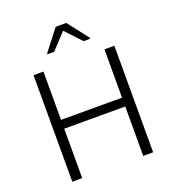

<svg xmlns="http://www.w3.org/2000/svg" viewBox="-160 -1041 1055 1165"><g transform="rotate(-20 367.0 -459.0)"><path d="M106 0V-688H170V-376H564V-688H628V0H564V-319H170V0ZM229 -778V-784L333 -918H401L505 -784V-778H462L367 -880L272 -778Z"/></g></svg>

Font: Saira Light
Style: Regular
Weight: 300
Designer: Hector Gatti with collaboration of the Omnibus-Type team
Foundry: Omnibus-Type
Version: Version 1.100; ttfautohint (v1.8.3)